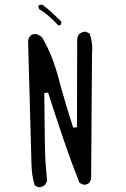

<svg xmlns="http://www.w3.org/2000/svg" viewBox="-20 -821 540 821"><path d="M231 -712.4Q237.3 -712.4 241.7 -717.8V-729Q199.2 -771 182.1 -784.7Q171.9 -793 161.1 -800.8Q159.2 -800.8 157.2 -800.8Q151.4 -800.8 146.5 -798.3L144.5 -795.9Q144.5 -794.4 144.5 -793.5Q144.5 -786.6 147.9 -781.7Q183.1 -761.7 229 -712.9Q230 -712.4 231 -712.4ZM335.4 -31.7Q337.4 -31.2 341.3 -31.2Q345.2 -31.2 350.8 -33Q356.4 -34.7 361.3 -38.6L369.6 -54.7L373.5 -591.3Q374.5 -601.1 374.5 -610.4Q374.5 -646 363.3 -677.7L348.1 -685.1Q346.7 -685.5 345.2 -685.5Q330.6 -685.5 319.3 -675.8Q311.5 -666.5 310.1 -653.8L309.1 -277.3L293 -274.9Q257.8 -383.3 230.5 -486.3Q203.6 -586.9 161.1 -659.2L153.3 -667L136.2 -675.3Q134.3 -675.8 132.8 -675.8Q118.7 -675.8 109.4 -668Q102.1 -658.7 100.1 -646L114.7 -116.2Q115.7 -70.3 128.4 -28.3Q137.2 -22 148.4 -20Q162.1 -22 172.9 -30.8L181.2 -46.4Q177.2 -89.4 174.3 -131.8Q171.4 -174.3 169.4 -422.9L185.5 -425.3Q220.7 -315.9 252.2 -223.1Q283.7 -130.4 319.8 -39.1Z"/></svg>

Font: NaikaiFont
Style: Light
Weight: 300
Version: Version 1.89